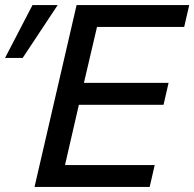

<svg xmlns="http://www.w3.org/2000/svg" viewBox="-60 -742 771 762"><path d="M77 0 244 -722H691L671 -635H325L273 -413H609L589 -326H253L198 -87H554L534 0ZM30 -512H-40L69 -722H169Z"/></svg>

Font: Perun
Style: Italic
Weight: 400
Italic angle: -12°
Foundry: Copyright (c) Stefan Peev, Context Ltd, 2016
Version: Version 1.027